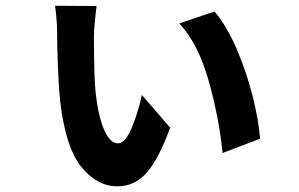

<svg xmlns="http://www.w3.org/2000/svg" viewBox="-20 -603 1040 668"><path d="M306.8 -480.2V-463.8Q307.4 -325.8 313.2 -275.8Q322.4 -196.6 342.7 -150.5Q363 -104.4 390.2 -104.4Q415.4 -104.4 437.7 -157.1Q460 -209.8 473.6 -272.6L572 -158.8Q532.2 -49.8 490.5 -2.3Q448.8 45.2 388.6 45.2Q316.8 45.2 262 -23.6Q207.2 -92.4 189.2 -252.6Q184 -301.6 181.3 -376.1Q178.6 -450.6 178.6 -496.6Q178.6 -513.6 176 -543.4Q173.4 -573.2 171.4 -583L315.8 -582Q313.2 -561.6 310 -527.9Q306.8 -494.2 306.8 -480.2ZM884.8 -120.2 754.4 -70.8Q742.4 -192.8 705.9 -322.1Q669.4 -451.4 603.8 -521.6L726.4 -563Q768.8 -513.2 803.5 -432.4Q838.2 -351.6 859.3 -267.1Q880.4 -182.6 884.8 -120.2Z"/></svg>

Font: 寒蝉端黑体 Light
Style: Regular
Weight: 300
Designer: ChillDuanSans {Warren2060}; 
Source Han Sans {Ryoko NISHIZUKA 西塚涼子 (kana, bopomofo & ideographs); Paul D. Hunt (Latin, G
Foundry: ChillType&Adobe
Version: Version 1.300;Glyphs 3.3 (3306)